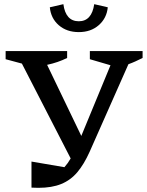

<svg xmlns="http://www.w3.org/2000/svg" viewBox="-20 -895 706 921"><path d="M131 5V-120L289 -93Q306 -112 319 -135L85 -590L7 -611V-650H302V-617Q258 -595 206 -584L370 -243L510 -582L411 -611V-650H664V-617Q646 -608 629.5 -600.5Q613 -593 596 -587L410 -167Q383 -107 351 -69Q319 -31 274 -12.5Q229 6 164 6Q156 6 148 5.5Q140 5 131 5ZM358 -741Q300 -741 262 -774Q224 -807 219 -860L284 -875Q295 -793 358 -793Q420 -793 432 -875L497 -860Q492 -808 454 -774.5Q416 -741 358 -741Z"/></svg>

Font: Piazzolla SC Medium
Style: Regular
Weight: 500
Designer: Juan Pablo del Peral
Foundry: Huerta Tipografica
Version: Version 1.330